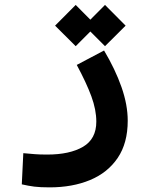

<svg xmlns="http://www.w3.org/2000/svg" viewBox="-20 -541 626 800"><path d="M186.5 239.7Q147.5 239.7 122.8 236.6Q98.1 233.4 70.8 227.1L77.1 97.2Q105 99.6 124.5 101.3Q144 103 176.8 103Q270.5 103 325.9 70.6Q381.3 38.1 381.3 -34.2Q381.3 -83.5 360.6 -139.9Q339.8 -196.3 299.8 -270.5L413.6 -330.6Q460.4 -252 486.3 -178Q512.2 -104 512.2 -38.1Q512.2 55.2 470.5 116.9Q428.7 178.7 355.2 209.2Q281.7 239.7 186.5 239.7ZM417.5 -348.6 356.4 -409.7 295.4 -348.6 209.5 -434.1 295.4 -520.5 356.4 -459 417.5 -520.5 503.4 -434.1Z"/></svg>

Font: Cascadia Code PL
Style: Bold
Weight: 700
Monospace: yes
Designer: Aaron Bell
Foundry: Saja Typeworks
Version: Version 2404.023; ttfautohint (v1.8.4)